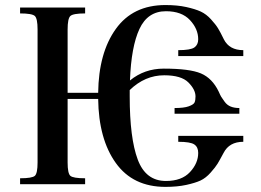

<svg xmlns="http://www.w3.org/2000/svg" viewBox="-20 -730 1033 761"><path d="M866.2 -124C881.2 -153.3 907.2 -168 944.3 -168V-191.4H686.5V-168C719.1 -168 740.4 -164.4 750.5 -157.2C760.6 -150.1 765.6 -139 765.6 -124C765.6 -96.7 754.7 -71.3 732.9 -47.9C711.1 -24.4 679.4 -12.7 637.7 -12.7C584.3 -12.7 547 -41 525.9 -97.7C504.7 -154.3 494.1 -238 494.1 -348.6V-373C534.5 -412.1 580.1 -431.6 630.9 -431.6C675.8 -431.6 707.7 -422.2 726.6 -403.3C745.4 -384.4 754.9 -365.9 754.9 -347.7C754.9 -337.2 753.6 -329.3 751 -323.7C748.4 -318.2 740.7 -313.2 728 -308.6C715.3 -304 696.6 -301.8 671.9 -301.8V-279.3H928.7V-301.8C915.7 -301.8 904.3 -303.7 894.5 -307.6C884.8 -311.5 876.6 -318 870.1 -327.1C863.6 -336.3 859.2 -342.6 856.9 -346.2C854.7 -349.8 851.2 -356.8 846.7 -367.2C829.8 -402.3 806.3 -426.3 776.4 -439C746.4 -451.7 697.3 -458 628.9 -458C578.1 -458 533.5 -442.4 495.1 -411.1C498.4 -500.3 510.9 -568.4 532.7 -615.2C554.5 -662.1 589.5 -685.5 637.7 -685.5C679.4 -685.5 711.1 -673.8 732.9 -650.4C754.7 -627 765.6 -601.6 765.6 -574.2C765.6 -559.9 760.6 -549.2 750.5 -542C740.4 -534.8 719.1 -531.2 686.5 -531.2V-507.8H944.3V-531.2C907.2 -531.2 881.5 -545.6 867.2 -574.2C858.1 -593.1 850.4 -607.6 844.2 -617.7C838.1 -627.8 828.8 -639.6 816.4 -653.3C804 -667 790.5 -677.2 775.9 -684.1C761.2 -690.9 742 -696.9 718.3 -702.1C694.5 -707.4 667 -710 635.7 -710C549.8 -710 484.2 -678.4 439 -615.2C393.7 -552.1 370.4 -467.8 369.1 -362.3H248V-613.3C248 -641.9 251.6 -659.7 258.8 -666.5C266 -673.3 285.5 -676.8 317.4 -676.8V-700.2H59.6V-676.8C91.5 -676.8 111 -673.3 118.2 -666.5C125.3 -659.7 128.9 -641.9 128.9 -613.3V-85.9C128.9 -57.3 125.3 -39.7 118.2 -33.2C111 -26.7 91.5 -23.4 59.6 -23.4V0H317.4V-23.4C285.5 -23.4 266 -26.7 258.8 -33.2C251.6 -39.7 248 -57.3 248 -85.9V-337.9H369.1C370.4 -231.8 393.7 -147.1 439 -84C484.2 -20.8 549.8 10.7 635.7 10.7C667 10.7 694.5 8.1 718.3 2.9C742 -2.3 760.9 -8.1 774.9 -14.6C788.9 -21.2 802.2 -31.6 814.9 -45.9C827.6 -60.2 836.8 -71.9 842.3 -81.1C847.8 -90.2 855.8 -104.5 866.2 -124Z"/></svg>

Font: TriodPostnaja
Style: Medium
Weight: 500
Version: 20110805; ttfautohint (v0.96) -l 8 -r 50 -G 200 -x 14 -w "G"